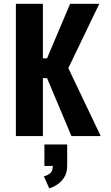

<svg xmlns="http://www.w3.org/2000/svg" viewBox="-20 -720 590 1016"><path d="M64 0V-700H207V-411.5H229L351 -700H505.5L341.5 -359.5L513 0H358L229 -306.5H207V0ZM215 158V44.5H335.5V158Q335.5 196 318.2 221Q301 246 278.8 259.2Q256.5 272.5 240.5 276.5L212 213Q229 209.5 244.2 197.8Q259.5 186 259.5 158Z"/></svg>

Font: Trispace SemiCondensed SemiBold
Style: Regular
Weight: 600
Width: 4
Designer: Tyler Finck
Foundry: Etcetera Type Company
Version: Version 1.210; ttfautohint (v1.8.3)